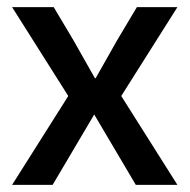

<svg xmlns="http://www.w3.org/2000/svg" viewBox="-20 -520 533 540"><path d="M14 0 172 -250 14 -500H131L187 -406L247 -300H249L309 -406L365 -500H479L321 -250L479 0H362L245 -198L128 0Z"/></svg>

Font: TASA Orbiter Display Medium
Style: Regular
Weight: 500
Designer: Weizhong Zhang
Version: Version 1.000;Glyphs 3.1.2 (3151)